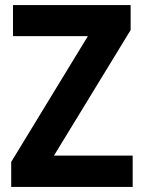

<svg xmlns="http://www.w3.org/2000/svg" viewBox="-20 -734 564 754"><path d="M501 0H24V-98L325 -592H31V-714H493V-616L192 -123H501Z"/></svg>

Font: Noto Sans Devanagari UI SemiCondensed
Style: Bold
Weight: 700
Width: 4
Designer: Jelle Bosma - Monotype Design Team
Foundry: Monotype Imaging Inc.
Version: Version 2.004; ttfautohint (v1.8.4.7-5d5b)